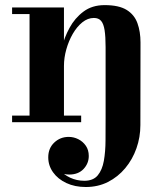

<svg xmlns="http://www.w3.org/2000/svg" viewBox="-20 -490 668 770"><path d="M324 260Q280 260 246 244Q212 228 192.8 201Q173.5 174 173.5 141Q173.5 104.5 197.5 81.8Q221.5 59 255.5 59Q275.5 59 294 68.2Q312.5 77.5 324.2 94.5Q336 111.5 336 135.5Q336 165.5 315 187.8Q294 210 257.5 210Q235.5 210 216.8 200Q198 190 186.2 174.2Q174.5 158.5 174.5 141H200.5Q200.5 167.5 217.5 188.8Q234.5 210 261.2 222.5Q288 235 318 235Q354 235 372 213.2Q390 191.5 396.5 155Q403 118.5 403.2 73Q403.5 27.5 403.5 -20V-301L543.5 -319.5L543 11.5Q543 60 527.2 104.8Q511.5 149.5 482.2 184.5Q453 219.5 413 239.8Q373 260 324 260ZM28.5 0V-26.5H305.5V0ZM98.5 0V-433.5H28.5V-460H236.5V0ZM218 -225.5Q218 -256.5 227.8 -297.8Q237.5 -339 258.8 -378.2Q280 -417.5 314.8 -443.5Q349.5 -469.5 399.5 -469.5Q457 -469.5 488 -450.2Q519 -431 531.2 -397Q543.5 -363 543.5 -319.5L403.5 -301Q403.5 -343 399.5 -368.8Q395.5 -394.5 385.5 -406.2Q375.5 -418 356.5 -418Q332 -418 310.2 -400.5Q288.5 -383 272 -354.5Q255.5 -326 246 -292.2Q236.5 -258.5 236.5 -225.5Z"/></svg>

Font: Bodoni Moda 9pt
Style: Bold
Weight: 700
Designer: Owen Earl
Foundry: indestructible type
Version: Version 2.005